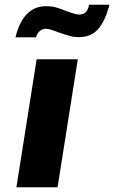

<svg xmlns="http://www.w3.org/2000/svg" viewBox="-20 -787 480 807"><path d="M134 -538H307L222 0H49ZM174 -761Q197 -761 216.5 -755.5Q236 -750 260 -740Q274 -735 288 -730.5Q302 -726 313 -726Q348 -726 354 -767H440Q421 -695 391 -663Q361 -631 313 -631Q291 -631 273 -636Q255 -641 223 -652Q188 -666 173 -666Q157 -666 146 -655.5Q135 -645 131 -630H45Q77 -761 174 -761Z"/></svg>

Font: Exo ExtraBold
Style: Italic
Weight: 800
Italic angle: -9°
Designer: Natanael Gama
Foundry: Natanael Gama
Version: Version 1.500; ttfautohint (v1.6)